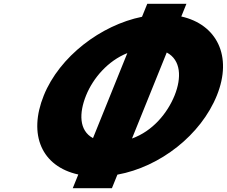

<svg xmlns="http://www.w3.org/2000/svg" viewBox="-20 -917 1198 1014"><path d="M677.1 -185.5 860.6 -639.7C935.7 -600.3 940 -506.7 902.1 -413C864 -318.7 785.9 -224.4 677.1 -185.5ZM471.1 -187.5C396.6 -227.6 397.2 -320.3 434.6 -413C471.5 -504.3 549.5 -595.5 652.5 -636.6ZM730 -828.4C512.7 -784.2 294.4 -618.6 211.3 -413C127.4 -205.4 200.2 -37.9 393.5 4.6L364.2 77H571L600 5.4C825.7 -35.6 1041 -204 1125.4 -413C1209.5 -621.1 1124.4 -788.2 937.5 -829.9L964.6 -897H757.8Z"/></svg>

Font: Hussar
Style: BdWideOblFour
Weight: 700
Foundry: Cannot Into Space Fonts
Version: Version 2.00